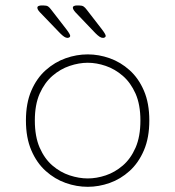

<svg xmlns="http://www.w3.org/2000/svg" viewBox="-20 -692 659 722"><path d="M310 10.5Q268 10.5 227 -4Q186 -18.5 152 -49Q118 -79.5 97.8 -126.8Q77.5 -174 77.5 -239Q77.5 -304 97.8 -351Q118 -398 152 -428.2Q186 -458.5 227 -473Q268 -487.5 310 -487.5Q351.5 -487.5 392.5 -473Q433.5 -458.5 467.2 -428.2Q501 -398 521.2 -351Q541.5 -304 541.5 -239Q541.5 -174 521.2 -126.8Q501 -79.5 467.2 -49Q433.5 -18.5 392.5 -4Q351.5 10.5 310 10.5ZM310 -21Q343 -21 377.5 -32.5Q412 -44 441.8 -69.5Q471.5 -95 489.8 -136.8Q508 -178.5 508 -239Q508 -298.5 489.8 -339.8Q471.5 -381 441.8 -406.8Q412 -432.5 377.5 -444.2Q343 -456 310 -456Q277 -456 242 -444.2Q207 -432.5 177.2 -406.8Q147.5 -381 129.2 -339.8Q111 -298.5 111 -239Q111 -178.5 129.2 -136.8Q147.5 -95 177.2 -69.5Q207 -44 242 -32.5Q277 -21 310 -21ZM234 -549.5Q228 -549.5 221.2 -554Q214.5 -558.5 206 -567L129.5 -646.5Q124.5 -652 122.5 -656Q120.5 -660 120.5 -663Q120.5 -667.5 125.2 -669.5Q130 -671.5 135.5 -671.5H143.5Q155 -671.5 160.8 -667.8Q166.5 -664 173 -655L229.5 -582Q244 -563 244 -557Q244 -553 240.2 -551.2Q236.5 -549.5 234 -549.5ZM367.5 -549.5Q361 -549.5 354.2 -554Q347.5 -558.5 339 -567L263 -646.5Q254 -657 254 -663Q254 -667.5 258.5 -669.5Q263 -671.5 269 -671.5H277Q288 -671.5 294 -667.8Q300 -664 306.5 -655L363 -582Q377.5 -563 377.5 -557Q377.5 -553 373.8 -551.2Q370 -549.5 367.5 -549.5Z"/></svg>

Font: Sono ExtraLight Monospace ExtraLight
Style: Regular
Weight: 250
Version: Version 2.112